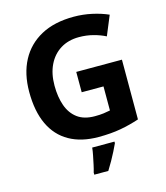

<svg xmlns="http://www.w3.org/2000/svg" viewBox="-134 -826 993 1149"><g transform="rotate(-15 362.0 -251.5)"><path d="M361 -401H644V-31Q588 -12 527.5 -1Q467 10 390 10Q284 10 209.5 -32Q135 -74 96.5 -156Q58 -238 58 -358Q58 -470 101.5 -552Q145 -634 228 -679Q311 -724 431 -724Q488 -724 543 -712Q598 -700 643 -680L593 -559Q560 -576 518 -587Q476 -598 430 -598Q364 -598 315.5 -568Q267 -538 240.5 -483.5Q214 -429 214 -355Q214 -285 233 -231Q252 -177 293 -146.5Q334 -116 400 -116Q432 -116 454.5 -119Q477 -122 496 -126V-275H361ZM474 71Q464 93 451.5 117.5Q439 142 424.5 168Q410 194 393 221H306V208Q312 188 317.5 162Q323 136 328.5 109Q334 82 336 61H474Z"/></g></svg>

Font: Noto Sans Tai Tham
Style: Regular
Weight: 400
Designer: Monotype Design Team 2013. Revised by David WIlliams 2020
Foundry: Monotype Imaging Inc.
Version: Version 2.002